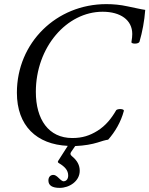

<svg xmlns="http://www.w3.org/2000/svg" viewBox="-20 -696 725 932"><path d="M270 216C316 216 367 184 367 133C367 107 356 84 329 62C321 55 320 50 325 42L345 13C391 11 427 4 453 -4C470 -10 495 -17 505 -18C538 -55 567 -104 581 -157C585 -169 550 -169 544 -161C521 -121 493 -86 453 -61C416 -38 380 -26 331 -26C216 -26 154 -116 154 -250C154 -467 304 -639 478 -639C565 -639 622 -599 622 -531C622 -521 621 -509 618 -492C616 -482 652 -481 657 -493C671 -541 681 -594 685 -648C663 -651 635 -658 600 -665C564 -673 529 -676 496 -676C254 -676 62 -489 62 -246C62 -85 158 5 309 12L263 84C259 90 261 93 266 96C295 113 311 131 311 156C311 174 301 184 288 184C284 184 276 179 266 169C255 158 247 153 239 153C225 153 215 163 215 180C215 204 233 216 270 216Z"/></svg>

Font: Junicode Two Beta SemiCondensed Medium
Style: Italic
Weight: 500
Width: 4
Italic angle: -10°
Version: Version 1.063